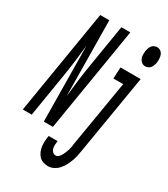

<svg xmlns="http://www.w3.org/2000/svg" viewBox="-273 -844 1027 1171"><g transform="rotate(30 240.5 -258.0)"><path d="M-43 0 78 -735H142L148 -204Q154 -263 161.5 -322.5Q169 -382 179 -441L227 -735H290L169 0H105L99 -531Q93 -472 85.5 -412.5Q78 -353 68 -294L20 0ZM471 -601Q457 -601 446 -609.5Q435 -618 430 -630.5Q425 -643 425 -657.5Q425 -672 427 -687Q429 -696 432.5 -705.5Q436 -715 442.5 -723Q449 -731 458.5 -735Q468 -739 478 -739Q492 -739 503 -730.5Q514 -722 518.5 -709.5Q523 -697 523.5 -682.5Q524 -668 522 -653Q520 -644 516.5 -634.5Q513 -625 506.5 -617Q500 -609 490 -605Q480 -601 471 -601ZM262 223Q244 223 227 217Q210 211 199 199Q188 187 181 171Q174 155 171.5 137Q169 119 170 101Q171 83 174 65L175 61H238L237 63Q235 76 234.5 89Q234 102 237 114Q240 126 249 134.5Q258 143 271 143Q282 143 291 134Q300 125 305.5 114.5Q311 104 315.5 93Q320 82 323.5 71Q327 60 329 48.5Q331 37 332 26L410 -440H341L345 -520H487L394 39Q391 59 386.5 78.5Q382 98 375 117Q368 136 358 154.5Q348 173 334 188.5Q320 204 301 213.5Q282 223 262 223Z"/></g></svg>

Font: Iosevka Medium Oblique
Style: Regular
Weight: 500
Italic angle: -9°
Monospace: yes
Designer: Belleve Invis
Foundry: Belleve Invis
Version: Version 32.5.0; ttfautohint (v1.8.4)